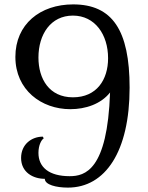

<svg xmlns="http://www.w3.org/2000/svg" viewBox="-20 -840 672 874"><path d="M313 -820C163 -820 50 -730 50 -581C50 -430 169 -343 300 -343C369 -343 439 -366 481 -419C469 -65 367 -38 297 -38C203 -38 155 -79 155 -144C155 -180 169 -204 179 -210L175 -218C124 -218 76 -183 76 -121C76 -56 130 -26 184 -26C184 1 236 14 289 14C460 14 570 -151 570 -441C570 -703 491 -820 313 -820ZM472 -575C472 -477 420 -397 312 -397C204 -397 155 -481 155 -578C155 -684 211 -769 312 -769C412 -769 472 -683 472 -575Z"/></svg>

Font: Milonga
Style: Regular
Weight: 400
Designer: Pablo Impallari, Brenda Gallo, Rodrigo Fuenzalida
Foundry: Pablo Impallari, Brenda Gallo, Rodrigo Fuenzalida
Version: Version 1.000